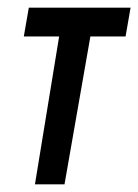

<svg xmlns="http://www.w3.org/2000/svg" viewBox="-20 -480 360 500"><path d="M320 -460 307 -385H42L55 -460ZM225 -440 148 0H71L143 -440Z"/></svg>

Font: Jost
Style: Italic
Weight: 400
Italic angle: -5°
Version: Version 3.710